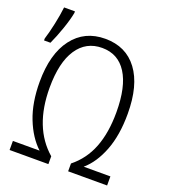

<svg xmlns="http://www.w3.org/2000/svg" viewBox="-146 -910 892 1014"><g transform="rotate(20 299.5 -403.0)"><path d="M26 -51H176Q120 -103 86 -189.5Q52 -276 52 -393Q52 -550 118.5 -637.5Q185 -725 301 -725Q418 -725 482.5 -638.5Q547 -552 547 -392Q547 -272 513.5 -185.5Q480 -99 424 -51H574V0H355V-44Q423 -98 455.5 -181Q488 -264 488 -380Q488 -523 440 -598.5Q392 -674 302 -674Q212 -674 162 -599Q112 -524 112 -382Q112 -158 244 -44V0H26ZM-1 -617Q11 -655 22.5 -708.5Q34 -762 39 -806H100V-797Q93 -759 74 -704Q55 -649 35 -606H-1Z"/></g></svg>

Font: Noto Sans Mono UI Light
Style: Regular
Weight: 300
Monospace: yes
Designer: Monotype Design team
Foundry: Monotype Imaging Inc.
Version: Version 1.000